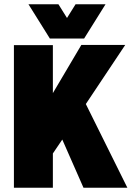

<svg xmlns="http://www.w3.org/2000/svg" viewBox="-20 -877 626 897"><path d="M227 0H45V-666H227V-442L360 -667H565L381 -391L575 0H370L271 -225L227 -160ZM473 -857 373 -697H213L113 -857H253L293 -793L333 -857Z"/></svg>

Font: Epunda Sans Black
Style: Regular
Weight: 900
Designer: Simon Atzbach
Foundry: typofactur
Version: Version 2.204; ttfautohint (v1.8.4.7-5d5b)